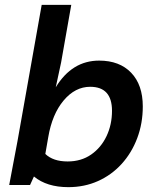

<svg xmlns="http://www.w3.org/2000/svg" viewBox="-20 -763 642 792"><path d="M262 9Q173 9 120 -35L104 0H18Q25 -39 34 -85Q43 -131 52 -180L152 -743H274L232 -505L210 -403Q277 -513 389 -513Q473 -513 521 -463Q569 -413 569 -324Q569 -254 546 -193Q523 -132 481.5 -86.5Q440 -41 384 -16Q328 9 262 9ZM259 -97Q315 -97 356 -125.5Q397 -154 419.5 -201.5Q442 -249 442 -306Q442 -405 352 -405Q290 -405 242.5 -348.5Q195 -292 179 -197L167 -128Q199 -97 259 -97Z"/></svg>

Font: Livvic SemiBold
Style: Italic
Weight: 600
Italic angle: -10°
Designer: Jacques Le Bailly, Baron von Fonthausen
Version: Version 1.001; ttfautohint (v1.8.2)